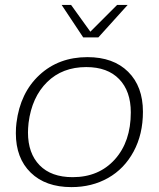

<svg xmlns="http://www.w3.org/2000/svg" viewBox="-20 -744 641 774"><path d="M556.2 -293.5Q556.2 -202.6 518.6 -133.1Q481 -63.5 415.8 -26.6Q350.6 10.3 268.1 10.3Q163.6 10.3 103.8 -48.1Q43.9 -106.4 43.9 -207Q43.9 -230.5 46.4 -249Q61.5 -370.1 139.2 -441.9Q216.8 -513.7 332.5 -513.7Q437 -513.7 496.6 -454.6Q556.2 -395.5 556.2 -293.5ZM272.9 -29.8Q378.4 -29.8 442.9 -101.3Q507.3 -172.9 507.3 -291Q507.3 -376.5 460.4 -425Q413.6 -473.6 327.6 -473.6Q231.4 -473.6 169.9 -413.1Q108.4 -352.5 95.2 -249Q92.8 -226.1 92.8 -210Q92.8 -126 139.6 -77.9Q186.5 -29.8 272.9 -29.8ZM315.4 -593.3 228.5 -724.1H266.6L344.2 -616.2L452.1 -724.1H494.6L376.5 -593.3Z"/></svg>

Font: Muli
Style: ExtraLightItalic
Weight: 200
Italic angle: -7°
Designer: Vernon Adams
Foundry: newtypography
Version: Version 2.0; ttfautohint (v1.00rc1.2-2d82) -l 8 -r 50 -G 200